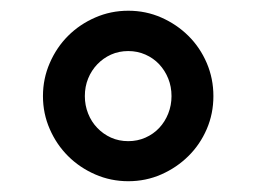

<svg xmlns="http://www.w3.org/2000/svg" viewBox="-20 -730 478 358"><path d="M60.1 -550.8Q60.1 -583.5 72.8 -612.5Q85.4 -641.6 106.9 -663.1Q128.4 -684.6 157.5 -697.3Q186.5 -710 219.2 -710Q252 -710 280.8 -697.3Q309.6 -684.6 331.3 -663.1Q353 -641.6 365.5 -612.5Q377.9 -583.5 377.9 -550.8Q377.9 -518.1 365.5 -489.3Q353 -460.4 331.3 -439Q309.6 -417.5 280.8 -404.8Q252 -392.1 219.2 -392.1Q186.5 -392.1 157.5 -404.8Q128.4 -417.5 106.9 -439Q85.4 -460.4 72.8 -489.3Q60.1 -518.1 60.1 -550.8ZM138.2 -550.8Q138.2 -533.7 144.3 -518.3Q150.4 -502.9 161.4 -491.5Q172.4 -480 187 -473.4Q201.7 -466.8 219.2 -466.8Q236.3 -466.8 251.2 -473.4Q266.1 -480 276.9 -491.5Q287.6 -502.9 293.7 -518.3Q299.8 -533.7 299.8 -550.8Q299.8 -568.4 293.7 -583.5Q287.6 -598.6 276.9 -610.1Q266.1 -621.6 251.2 -628.2Q236.3 -634.8 219.2 -634.8Q201.7 -634.8 187 -628.2Q172.4 -621.6 161.4 -610.1Q150.4 -598.6 144.3 -583.5Q138.2 -568.4 138.2 -550.8Z"/></svg>

Font: Aldrich
Style: Regular
Weight: 400
Designer: Matthew Desmond
Foundry: Matthew Desmond
Version: Version 1.002 2011